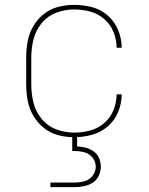

<svg xmlns="http://www.w3.org/2000/svg" viewBox="-20 -558 616 792"><path d="M286 8Q323 8 359.5 -2Q396 -12 424.5 -36.5Q453 -61 467.5 -96.5Q482 -132 482 -169H461Q461 -136 448.5 -104.5Q436 -73 410 -50.5Q384 -28 351.5 -19.5Q319 -11 286 -11Q248 -11 212 -24.5Q176 -38 151.5 -68Q127 -98 118 -135Q109 -172 109 -210V-320Q109 -358 118 -395Q127 -432 151.5 -462Q176 -492 212 -505.5Q248 -519 286 -519Q319 -519 351.5 -510.5Q384 -502 410 -479.5Q436 -457 448.5 -425.5Q461 -394 461 -361H482Q482 -398 467.5 -433.5Q453 -469 424.5 -494Q396 -519 359.5 -528.5Q323 -538 286 -538Q252 -538 219.5 -529.5Q187 -521 160.5 -500Q134 -479 117 -449.5Q100 -420 94 -387Q88 -354 88 -320V-210Q88 -177 94 -144Q100 -111 117 -81.5Q134 -52 160.5 -30.5Q187 -9 219.5 -0.5Q252 8 286 8ZM188 214H288Q307 214 326.5 210Q346 206 362.5 195.5Q379 185 387.5 167Q396 149 396 130Q396 112 389 95Q382 78 367 67Q352 56 334.5 51.5Q317 47 298 46V0H278V65H288Q309 65 329 70.5Q349 76 362 92.5Q375 109 375 130Q375 150 362 167Q349 184 329 189.5Q309 195 288 195H188Z"/></svg>

Font: Iosevka Sparkle Thin
Style: Regular
Weight: 100
Designer: Belleve Invis
Foundry: Belleve Invis
Version: Version 4.5.0; ttfautohint (v1.8.3)